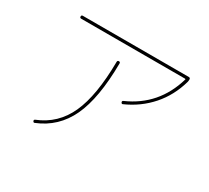

<svg xmlns="http://www.w3.org/2000/svg" viewBox="-140 -929 1279 1176"><g transform="rotate(30 500.0 -341.5)"><path d="M139.6 -679.7Q129.9 -679.7 129.9 -689.9Q129.9 -700.2 139.6 -700.2H889.6Q899.4 -700.2 900.4 -690.4Q900.4 -677.7 898.4 -670.9Q867.2 -560.5 796.4 -480Q725.6 -399.4 622.1 -353.5Q614.3 -350.6 610.4 -359.9Q606.4 -369.1 616.2 -373Q815.4 -460.9 877.9 -674.8Q879.9 -679.7 874 -679.7ZM460 -559.6Q460 -569.3 470.2 -569.8Q480.5 -570.3 480.5 -559.6Q478.5 -313.5 414.6 -176.8Q350.6 -40 211.9 15.6Q204.1 18.6 200.2 9.8Q196.3 1 205.1 -2.9Q337.9 -55.7 397.9 -188Q458 -320.3 460 -559.6Z"/></g></svg>

Font: Rounded Mgen+ 1mn thin
Style: Regular
Weight: 100
Designer: [Source Han Sans]
Ryoko NISHIZUKA  (kana & ideographs); Paul D. Hunt (Latin, Greek & Cyrillic); Wenlong ZHANG  (bopomofo
Version: Version 1.059.20150602